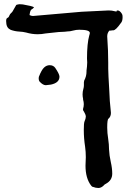

<svg xmlns="http://www.w3.org/2000/svg" viewBox="-20 -706 661 933"><path d="M458 207.5Q445.3 207.5 431.6 202.1Q427.2 202.1 422.4 195.3Q395.5 159.7 395.5 99.1L397 57.6Q397 32.2 393.6 7.3Q387.2 -33.7 387.2 -74.7Q387.2 -107.4 390.6 -115.7Q397 -129.9 397 -139.2V-140.6Q396 -150.4 387.7 -164.1Q383.3 -168.5 383.3 -174.3L383.8 -177.7Q387.2 -188.5 387.2 -199.7Q387.2 -210.4 383.8 -221.7V-225.6Q381.3 -236.3 381.3 -247.6Q381.3 -261.2 385.3 -274.9Q387.7 -282.7 387.7 -291.3Q387.7 -299.8 387.7 -306.2L389.2 -314.5Q400.4 -335.4 400.4 -357.9V-362.8Q403.3 -382.3 403.8 -402.8L402.8 -421.4Q402.8 -495.1 414.1 -535.2Q416.5 -541.5 416.5 -545.9Q416.5 -561.5 365.2 -561.5Q349.6 -561.5 335.2 -557.4Q320.8 -553.2 307.1 -553.2L294.9 -551.8L264.6 -550.3L201.7 -543.5Q182.1 -539.6 163.1 -539.6Q135.3 -539.6 106.9 -547.9Q91.8 -551.8 72 -552.7Q52.2 -553.7 30.3 -561.5V-562.5Q9.8 -570.3 9.8 -604Q9.8 -616.2 15.9 -618.9Q22 -621.6 23.4 -625.7Q24.9 -629.9 25.9 -631.3Q28.8 -638.2 33.7 -642.3Q38.6 -646.5 41 -650.4L59.1 -682.1Q65.9 -684.6 74.2 -685.5L90.3 -684.6Q134.3 -677.2 145.5 -670.9Q140.6 -663.6 133.5 -660.2Q126.5 -656.7 123.5 -632.8Q126 -631.3 130.9 -629.9Q135.7 -628.4 141.1 -628.4L377 -648.9L508.3 -655.3L523.4 -654.3L549.8 -648.9L544.9 -651.4Q544.9 -652.3 547.1 -653.8Q549.3 -655.3 551.3 -655.3Q562.5 -655.3 572.8 -638.2Q575.7 -633.8 575.7 -623Q575.7 -602.5 567.4 -594.2Q542.5 -558.6 530.3 -558.6H526.4Q519.5 -557.1 511.2 -557.1Q501 -545.4 501 -529.3L501.5 -520Q505.9 -460.9 505.9 -401.9V-372.1Q505.9 -350.1 511.2 -262.7Q512.7 -214.4 518.1 -168L519 -157.2Q519 -139.6 507.3 -129.4Q501 -126.5 501 -85.9Q501 -60.5 505.9 -29.8Q509.8 -4.9 509.8 19.5Q511.2 49.8 518.3 80.8Q525.4 111.8 525.4 137.7Q525.4 170.4 494.6 187Q487.8 189.9 483.9 195.3Q471.7 207.5 458 207.5ZM202.6 -292Q189 -292 173.3 -308.6Q168 -314 168 -326.2Q168 -330.6 168.9 -333Q182.1 -366.7 194.3 -377.9Q206.5 -389.2 221.2 -389.2Q239.3 -389.2 248.5 -376Q269 -345.7 269 -333.5Q269 -303.7 227.5 -294.9Z"/></svg>

Font: Kurland
Style: Regular
Weight: 400
Designer: GGBot
Version: 0.22